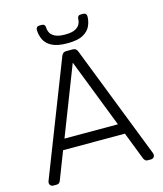

<svg xmlns="http://www.w3.org/2000/svg" viewBox="-127 -969 903 1062"><g transform="rotate(-15 325.0 -437.5)"><path d="M44 0Q36 0 30 -6Q24 -12 24 -20Q24 -25 26 -31L279 -680Q283 -690 289.5 -695Q296 -700 308 -700H342Q354 -700 360.5 -695Q367 -690 371 -680L624 -31Q626 -25 626 -20Q626 -12 620 -6Q614 0 606 0H586Q576 0 571 -5.5Q566 -11 564 -15L502 -175H148L86 -15Q85 -11 79.5 -5.5Q74 0 64 0ZM172 -235H478L325 -629ZM325 -740Q267 -740 235.5 -757Q204 -774 192 -801Q180 -828 180 -856Q180 -864 185 -869.5Q190 -875 199 -875H214Q223 -875 228 -869.5Q233 -864 233 -856Q233 -840 240.5 -825Q248 -810 268 -800Q288 -790 325 -790Q363 -790 382.5 -800Q402 -810 409.5 -825Q417 -840 417 -856Q417 -864 422 -869.5Q427 -875 436 -875H451Q460 -875 465 -869.5Q470 -864 470 -856Q470 -828 458 -801Q446 -774 415 -757Q384 -740 325 -740Z"/></g></svg>

Font: Rubik Light Light
Style: Regular
Weight: 300
Version: Version 2.101